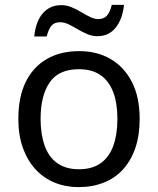

<svg xmlns="http://www.w3.org/2000/svg" viewBox="-20 -755 645 785"><path d="M551 -269Q551 -202 533.5 -150.5Q516 -99 483.5 -63Q451 -27 404.5 -8.5Q358 10 301 10Q248 10 203 -8.5Q158 -27 125 -63Q92 -99 73.5 -150.5Q55 -202 55 -269Q55 -358 85 -419.5Q115 -481 171 -513.5Q227 -546 304 -546Q377 -546 432.5 -513.5Q488 -481 519.5 -419.5Q551 -358 551 -269ZM146 -269Q146 -206 162.5 -159.5Q179 -113 214 -88Q249 -63 303 -63Q357 -63 392 -88Q427 -113 443.5 -159.5Q460 -206 460 -269Q460 -333 443 -378Q426 -423 391.5 -447.5Q357 -472 302 -472Q220 -472 183 -418Q146 -364 146 -269ZM120 -606Q123 -636 131.5 -659.5Q140 -683 154 -699.5Q168 -716 187 -725Q206 -734 230 -734Q252 -734 272.5 -725.5Q293 -717 312 -705.5Q331 -694 348.5 -685.5Q366 -677 382 -677Q405 -677 417.5 -691.5Q430 -706 437 -735H487Q481 -677 453 -642Q425 -607 378 -607Q357 -607 337 -615.5Q317 -624 297.5 -635.5Q278 -647 260.5 -655.5Q243 -664 226 -664Q202 -664 190 -649.5Q178 -635 171 -606Z"/></svg>

Font: Noto Sans Georgian
Style: Regular
Weight: 400
Designer: Monotype Design Team, Akaki Razmadze
Foundry: Google LLC
Version: Version 2.002